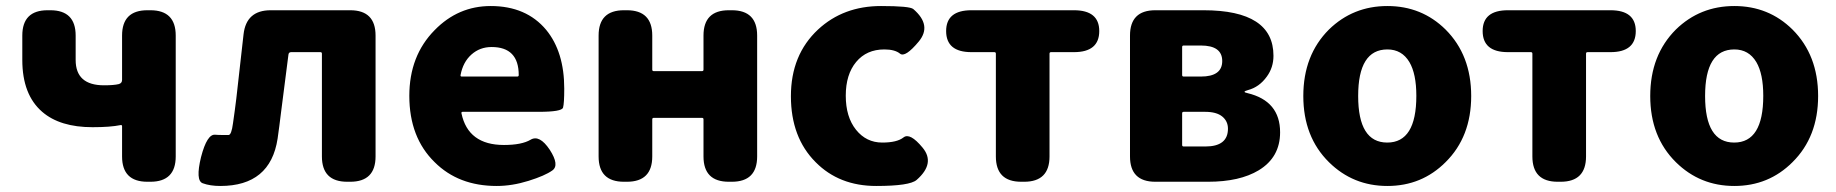

<svg xmlns="http://www.w3.org/2000/svg" viewBox="-20 -603 6092 637"><path d="M469 0Q385 0 385 -84V-184Q385 -189 380 -188Q346 -181 287 -181Q179 -181 120 -232Q54 -289 54 -404V-485Q54 -569 138 -569H147Q231 -569 231 -485V-404Q231 -320 325 -320Q358 -320 374 -324Q385 -327 385 -338V-485Q385 -569 469 -569H479Q563 -569 563 -485V-84Q563 0 479 0Z M711 14Q677 14 652.5 5Q628 -4 647 -82Q667 -159 694 -156Q699 -155 738 -155Q748 -155 753 -194Q759 -235 764 -276L788 -489Q797 -569 878 -569H1142Q1226 -569 1226 -485V-84Q1226 0 1142 0H1132Q1048 0 1048 -84V-425Q1048 -430 1043 -430H946Q938 -430 937 -422L912 -227Q907 -185 901 -143Q877 14 711 14Z M1628 14Q1501 14 1422 -65Q1338 -147 1338 -285Q1338 -418 1422 -503Q1500 -583 1608 -583Q1726 -583 1792 -504Q1852 -431 1852 -309Q1852 -260 1848 -246Q1844 -232 1767 -232H1515Q1510 -232 1511 -227Q1533 -122 1652 -122Q1711 -122 1740.5 -139.5Q1770 -157 1804 -106Q1837 -55 1812.5 -37.5Q1788 -20 1733.5 -3Q1679 14 1628 14ZM1508 -354Q1507 -349 1512 -349H1696Q1701 -349 1701 -354Q1701 -447 1611 -447Q1572 -447 1544 -422Q1516 -397 1508 -354Z M2050 0Q1966 0 1966 -84V-485Q1966 -569 2050 -569H2060Q2144 -569 2144 -485V-372Q2144 -367 2149 -367H2309Q2314 -367 2314 -372V-485Q2314 -569 2398 -569H2408Q2492 -569 2492 -485V-84Q2492 0 2408 0H2398Q2314 0 2314 -84V-207Q2314 -212 2309 -212H2149Q2144 -212 2144 -207V-84Q2144 0 2060 0Z M2887 14Q2764 14 2686 -65Q2604 -147 2604 -284Q2604 -421 2694 -505Q2778 -583 2903 -583Q2998 -583 3010 -573Q3073 -519 3028 -465Q2983 -411 2966 -425Q2949 -439 2914 -439Q2855 -439 2820.5 -397.5Q2786 -356 2786 -285.5Q2786 -215 2820 -172.5Q2854 -130 2907 -130Q2956 -130 2977.5 -147Q2999 -164 3041 -113Q3084 -61 3021 -6Q2998 14 2887 14Z M3368 0Q3284 0 3284 -84V-425Q3284 -430 3279 -430H3203Q3119 -430 3119 -500Q3119 -569 3203 -569H3543Q3627 -569 3627 -500Q3627 -430 3543 -430H3467Q3462 -430 3462 -425V-84Q3462 0 3378 0Z M3813 0Q3729 0 3729 -84V-485Q3729 -569 3813 -569H3973Q4205 -569 4205 -418Q4205 -379 4183 -349Q4158 -314 4120 -304Q4109 -301 4109 -298.5Q4109 -296 4119 -294Q4227 -268 4227 -164Q4227 -81 4156 -38Q4093 0 3988 0ZM3902 -122Q3902 -117 3907 -117H3979Q4054 -117 4054 -176Q4054 -201 4035 -216.5Q4016 -232 3978 -232H3907Q3902 -232 3902 -227ZM3902 -354Q3902 -349 3907 -349H3964Q4035 -349 4035 -400.5Q4035 -452 3964 -452H3907Q3902 -452 3902 -447Z M4389 -65Q4304 -149 4304 -284.5Q4304 -420 4389 -505Q4469 -583 4583 -583Q4697 -583 4776 -505Q4861 -420 4861 -284.5Q4861 -149 4776 -65Q4697 14 4583 14Q4469 14 4389 -65ZM4679 -285Q4679 -358 4656 -397Q4631 -439 4583 -439Q4486 -439 4486 -284.5Q4486 -130 4582.5 -130Q4679 -130 4679 -285Z M5148 0Q5064 0 5064 -84V-425Q5064 -430 5059 -430H4983Q4899 -430 4899 -500Q4899 -569 4983 -569H5323Q5407 -569 5407 -500Q5407 -430 5323 -430H5247Q5242 -430 5242 -425V-84Q5242 0 5158 0Z M5540 -65Q5455 -149 5455 -284.5Q5455 -420 5540 -505Q5620 -583 5734 -583Q5848 -583 5927 -505Q6012 -420 6012 -284.5Q6012 -149 5927 -65Q5848 14 5734 14Q5620 14 5540 -65ZM5830 -285Q5830 -358 5807 -397Q5782 -439 5734 -439Q5637 -439 5637 -284.5Q5637 -130 5733.5 -130Q5830 -130 5830 -285Z"/></svg>

Font: Resource Han Rounded KR Heavy
Style: Regular
Weight: 900
Designer: Cyano Hao (round all glyphs); Ryoko NISHIZUKA 西塚涼子 (kana, bopomofo & ideographs); Paul D. Hunt (Latin, Greek & Cyrillic)
Foundry: Cyano Hao
Version: 0.990